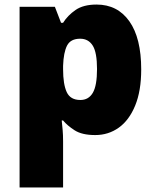

<svg xmlns="http://www.w3.org/2000/svg" viewBox="-20 -583 683 843"><path d="M404 -563Q496 -563 548 -489.5Q600 -416 600 -278Q600 -184 573.5 -119.5Q547 -55 501.5 -22.5Q456 10 398 10Q340 10 307.5 -11Q275 -32 257 -54H251Q253 -35 255 -13Q257 9 257 38V240H66V-553H221L248 -483H257Q277 -515 311.5 -539Q346 -563 404 -563ZM332 -413Q290 -413 274.5 -383Q259 -353 257 -294V-279Q257 -213 273 -178.5Q289 -144 333 -144Q369 -144 387.5 -175.5Q406 -207 406 -280Q406 -353 387 -383Q368 -413 332 -413Z"/></svg>

Font: Noto Sans Arabic Blk
Style: Regular
Weight: 900
Designer: Monotype Design Team, Nadine Chahine, Nizar Qandah and Khaled Hosny
Foundry: Monotype Imaging Inc.
Version: Version 2.012; ttfautohint (v1.8.4.7-5d5b)